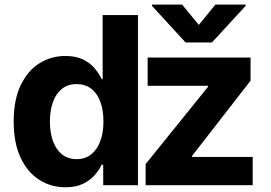

<svg xmlns="http://www.w3.org/2000/svg" viewBox="-20 -792 1157 821"><path d="M260 8.8Q197.8 8.8 147.4 -23.4Q97.1 -55.6 67.8 -118.3Q38.5 -181 38.5 -272.1Q38.5 -365.9 68.8 -428.3Q99 -490.6 149.2 -521.7Q199.4 -552.7 259.2 -552.7Q305 -552.7 335.7 -537.4Q366.4 -522 385.5 -499Q404.6 -476.1 414.5 -453.7H418.9V-727.5H569.9V0H421.3V-87.5H414.5Q404 -64.9 384.6 -42.8Q365.1 -20.7 334.7 -6Q304.2 8.8 260 8.8ZM307.6 -111.5Q344 -111.5 369.6 -131.7Q395.2 -151.9 408.7 -188Q422.3 -224.1 422.3 -272.5Q422.3 -321.4 408.9 -357.3Q395.6 -393.2 369.9 -412.8Q344.2 -432.4 307.6 -432.4Q270.2 -432.4 244.8 -412.1Q219.4 -391.8 206.4 -355.8Q193.4 -319.8 193.4 -272.5Q193.4 -225.2 206.5 -188.8Q219.6 -152.4 245.1 -132Q270.6 -111.5 307.6 -111.5ZM602.7 0V-90.4L869.5 -420.9V-425H611.3V-545.9H1051.4V-446.9L801 -125V-120.9H1060.5V0ZM758.8 -772.3 830.1 -685.5 901 -772.3H1030.3V-767L886.3 -610.4H773.4L629.9 -767V-772.3Z"/></svg>

Font: Inter V
Style: 
Weight: 400
Designer: Rasmus Andersson
Foundry: rsms
Version: Version 4.000;git-a3f224843